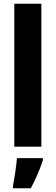

<svg xmlns="http://www.w3.org/2000/svg" viewBox="-20 -780 296 1021"><path d="M200 0V-760H56V0ZM208 72V61H70C67 103 56 173 49 208V221H144C169 174 192 122 208 72Z"/></svg>

Font: Noto Sans Kannada ExtraCondensed ExtraBold
Style: Regular
Weight: 800
Width: 2
Designer: Jelle Bosma - Monotype Design Team
Foundry: Monotype Imaging Inc.
Version: Version 2.005